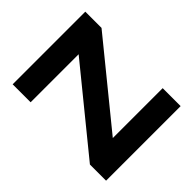

<svg xmlns="http://www.w3.org/2000/svg" viewBox="-187 -878 1034 1034"><g transform="rotate(-45 329.5 -361.5)"><path d="M56.6 -722.7V-585.9H422.4L45.4 -123V0H613.3V-136.7H233.4L609.9 -599.1V-722.7Z"/></g></svg>

Font: Giphurs ExtraBold
Style: Regular
Weight: 800
Version: Version 1.000